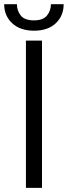

<svg xmlns="http://www.w3.org/2000/svg" viewBox="-29 -907 327 927"><path d="M173.8 -710.9V0H96.2V-710.9ZM216.8 -886.7H278.3Q278.3 -830.6 240.2 -794.7Q202.1 -758.8 135.3 -758.8Q68.8 -758.8 30 -794.7Q-8.8 -830.6 -8.8 -886.7H52.7Q52.7 -855.5 71.3 -832Q89.8 -808.6 135.3 -808.6Q178.7 -808.6 197.8 -832Q216.8 -855.5 216.8 -886.7Z"/></svg>

Font: Vazirmatn RD Light
Style: Regular
Weight: 300
Designer: Saber Rastikerdar
Foundry: Saber Rastikerdar
Version: Version 32.102